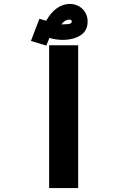

<svg xmlns="http://www.w3.org/2000/svg" viewBox="-20 -955 640 975"><path d="M377 -725V0H229.5V-725ZM137 -747 180 -859.5 214.5 -849.5Q239 -893 270 -914Q301 -935 333.5 -935Q360 -935 380.8 -923.2Q401.5 -911.5 413.2 -891.2Q425 -871 425 -846.5Q425 -798.5 388.8 -775.5Q352.5 -752.5 297.5 -752.5Q264.5 -752.5 231 -762.5L215 -723.5ZM344.5 -847Q344.5 -850.5 341 -853Q337.5 -855.5 331 -855.5Q311 -855.5 291 -831L303 -831.5Q327 -831.5 335.8 -834.8Q344.5 -838 344.5 -847Z"/></svg>

Font: JuliaMono Black
Style: Italic
Weight: 900
Italic angle: -9°
Monospace: yes
Designer: cormullion
Foundry: corm
Version: Version 0.057; ttfautohint (v1.8.4)